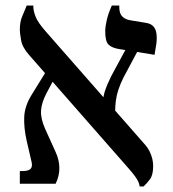

<svg xmlns="http://www.w3.org/2000/svg" viewBox="-20 -667 629 697"><path d="M487 10Q486 1 482 -7.5Q478 -16 470.5 -26.5Q463 -37 450 -52L86 -467Q61 -495 56.5 -521.5Q52 -548 52 -558Q52 -587 60 -606Q68 -625 77 -647H101V-643Q101 -628 109 -607Q117 -586 145 -554L502 -147Q516 -132 523 -117.5Q530 -103 533 -90Q536 -77 536 -64Q536 -32 524.5 -16.5Q513 -1 501 10ZM52 0V-46H61Q84 -46 91.5 -54.5Q99 -63 94 -82L77 -155Q66 -204 68 -243.5Q70 -283 95 -323L153 -417L180 -387L149 -329Q131 -295 129 -266Q127 -237 144 -199L182 -115Q195 -87 195.5 -58Q196 -29 182 0ZM398 -261 355 -306Q355 -317 359.5 -332Q364 -347 371 -363Q378 -379 384 -391L443 -500L483 -488L428 -385Q417 -363 410 -342Q403 -321 400.5 -301Q398 -281 398 -261ZM541 -468 412 -489Q387 -493 374.5 -504.5Q362 -516 362 -553Q362 -570 367.5 -594Q373 -618 386 -647H413V-641Q413 -618 424 -607Q435 -596 455 -593L510 -584Q530 -581 539.5 -568Q549 -555 549 -530Q549 -520 547.5 -507.5Q546 -495 541 -468Z"/></svg>

Font: Noto Serif Hebrew
Style: Regular
Weight: 400
Designer: Monotype Design Team
Foundry: Monotype Imaging Inc.
Version: Version 2.003